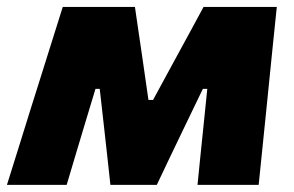

<svg xmlns="http://www.w3.org/2000/svg" viewBox="-48 -520 826 540"><path d="M-28.5 0Q-11.5 -54.5 5.2 -107.5Q22 -160.5 38.5 -214.5L59.5 -281Q76.5 -335 94 -390.8Q111.5 -446.5 128.5 -500.5H331.5Q336.5 -466.5 341.2 -434Q346 -401.5 351 -367.5L369.5 -239H382.5L451.5 -366Q470.5 -400.5 488.8 -434.5Q507 -468.5 524.5 -500.5H730.5Q725 -447.5 719.2 -391Q713.5 -334.5 708 -280L701 -210.5Q690 -106 679.5 0H507.5Q511.5 -41.5 516 -84.8Q520.5 -128 524.5 -167L535 -270H522.5L469 -159Q450 -119.5 431 -80Q412 -40.5 393 0H262.5Q258 -39 253.8 -79.8Q249.5 -120.5 245 -159L232.5 -270H220.5L190 -169Q177 -126 164.5 -84Q152 -42 139.5 0Z"/></svg>

Font: Commissioner ExtraBold
Style: Italic
Weight: 800
Italic angle: -12°
Designer: Kostas Bartsokas
Foundry: Kostas Bartsokas
Version: Version 1.000; ttfautohint (v1.8.3)